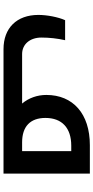

<svg xmlns="http://www.w3.org/2000/svg" viewBox="261 -793 532 1094"><g transform="rotate(90 527.0 -246.0)"><path d="M260 0H969V-492H807C628 -492 521 -396 521 -244C521 -193 538 -144 570 -106H288C232 -106 194 -151 194 -216C194 -261 199 -306 209 -351H95C77 -311 65 -247 65 -199C65 -75 140 0 260 0ZM841 -106H791C700 -106 652 -153 652 -239C652 -333 709 -386 810 -386H841Z"/></g></svg>

Font: Noto Kufi Arabic SemiBold
Style: Regular
Weight: 600
Designer: Monotype Design Team, David Williams, Khaled Hosny
Foundry: Google LLC
Version: Version 2.109